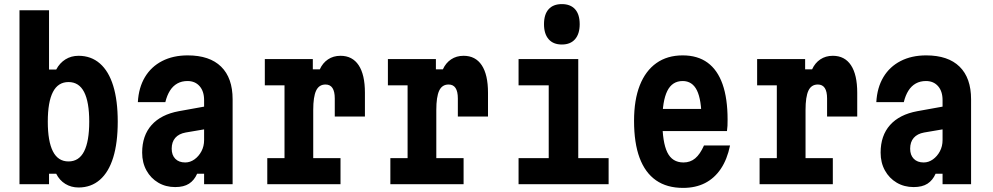

<svg xmlns="http://www.w3.org/2000/svg" viewBox="-20 -898 4840 936"><path d="M363 16Q327 16 298.5 -1.5Q270 -19 254 -51H219V0H75V-848H219V-559H254Q271 -591 299 -608.5Q327 -626 363 -626Q424 -626 467 -588.5Q510 -551 532 -479.5Q554 -408 554 -305Q554 -202 532 -130.5Q510 -59 467 -21.5Q424 16 363 16ZM314 -111Q365 -111 390 -160Q415 -209 415 -305Q415 -401 390 -449.5Q365 -498 314 -498Q263 -498 238 -449.5Q213 -401 213 -305Q213 -209 238 -160Q263 -111 314 -111Z M985 -380V-269L885 -252Q852 -246 834.5 -226Q817 -206 817 -173Q817 -142 834.5 -124Q852 -106 883 -106Q907 -106 928 -121Q949 -136 962 -160.5Q975 -185 975 -215V-410Q975 -453 953 -478Q931 -503 894 -503Q866 -503 844.5 -491Q823 -479 808.5 -456Q794 -433 786 -400H652Q656 -471 686.5 -522Q717 -573 770.5 -600.5Q824 -628 895 -628Q1002 -628 1058 -573Q1114 -518 1114 -414V0H975V-51H941Q927 -19 901.5 -2.5Q876 14 834 14Q788 14 751.5 -7.5Q715 -29 694 -67Q673 -105 673 -154Q673 -237 719 -288.5Q765 -340 852 -356Z M1271 -610H1505V-560H1539Q1553 -591 1579 -608.5Q1605 -626 1640 -626Q1698 -626 1728.5 -580Q1759 -534 1759 -446V-330H1612V-418Q1612 -486 1567 -486Q1535 -486 1521 -456Q1507 -426 1507 -362V-127H1640V0H1283V-127H1367V-482H1271Z M1871 -610H2105V-560H2139Q2153 -591 2179 -608.5Q2205 -626 2240 -626Q2298 -626 2328.5 -580Q2359 -534 2359 -446V-330H2212V-418Q2212 -486 2167 -486Q2135 -486 2121 -456Q2107 -426 2107 -362V-127H2240V0H1883V-127H1967V-482H1871Z M2508 -610H2799V-127H2947V0H2508V-127H2655V-482H2508ZM2719 -681Q2677 -681 2654.5 -707Q2632 -733 2632 -780Q2632 -828 2654.5 -853Q2677 -878 2719 -878Q2761 -878 2783.5 -853Q2806 -828 2806 -780Q2806 -733 2783.5 -707Q2761 -681 2719 -681Z M3177 -367H3451L3400 -315Q3400 -412 3377.5 -457.5Q3355 -503 3308 -503Q3257 -503 3233 -454.5Q3209 -406 3209 -309Q3209 -205 3233 -155.5Q3257 -106 3312 -106Q3345 -106 3369 -126Q3393 -146 3412 -189H3539Q3525 -121 3494 -75Q3463 -29 3417 -5.5Q3371 18 3310 18Q3231 18 3178 -19Q3125 -56 3098 -128.5Q3071 -201 3071 -309Q3071 -411 3099 -482Q3127 -553 3180 -590.5Q3233 -628 3308 -628Q3381 -628 3429.5 -592.5Q3478 -557 3502.5 -487.5Q3527 -418 3527 -315Q3527 -298 3526.5 -285.5Q3526 -273 3524 -259H3177Z M3671 -610H3905V-560H3939Q3953 -591 3979 -608.5Q4005 -626 4040 -626Q4098 -626 4128.5 -580Q4159 -534 4159 -446V-330H4012V-418Q4012 -486 3967 -486Q3935 -486 3921 -456Q3907 -426 3907 -362V-127H4040V0H3683V-127H3767V-482H3671Z M4585 -380V-269L4485 -252Q4452 -246 4434.5 -226Q4417 -206 4417 -173Q4417 -142 4434.5 -124Q4452 -106 4483 -106Q4507 -106 4528 -121Q4549 -136 4562 -160.5Q4575 -185 4575 -215V-410Q4575 -453 4553 -478Q4531 -503 4494 -503Q4466 -503 4444.5 -491Q4423 -479 4408.5 -456Q4394 -433 4386 -400H4252Q4256 -471 4286.5 -522Q4317 -573 4370.5 -600.5Q4424 -628 4495 -628Q4602 -628 4658 -573Q4714 -518 4714 -414V0H4575V-51H4541Q4527 -19 4501.5 -2.5Q4476 14 4434 14Q4388 14 4351.5 -7.5Q4315 -29 4294 -67Q4273 -105 4273 -154Q4273 -237 4319 -288.5Q4365 -340 4452 -356Z"/></svg>

Font: Martian Mono Condensed SemiBold
Style: Regular
Weight: 600
Width: 3
Designer: Roman Shamin
Foundry: Evil Martians
Version: Version 1.000